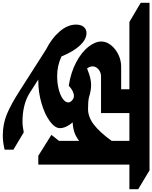

<svg xmlns="http://www.w3.org/2000/svg" viewBox="10 -948 1090 1374"><g transform="rotate(90 555.0 -261.0)"><path d="M1046 -642V10H983L833 -84L876 -138V-282Q844 -258 813.5 -248Q783 -238 744 -236Q785 -187 785 -145Q785 -109 735.5 -72.5Q686 -36 607 -13Q528 10 447 10H437L529 69Q572 97 625.5 110Q679 123 735 123Q773 123 815 114L939 188V251Q885 264 838 264Q757 264 687 235.5Q617 207 519 144L223 -45Q143 -85 93.5 -142.5Q44 -200 44 -260Q44 -295 60.5 -315Q77 -335 105 -335Q149 -335 192.5 -289Q236 -243 272 -156Q338 -125 411 -125Q463 -125 506.5 -136Q550 -147 575.5 -165.5Q601 -184 601 -205Q601 -219 586 -232Q571 -245 555 -245Q521 -245 481 -208Q385 -223 313 -261.5Q241 -300 203 -348.5Q165 -397 165 -442Q165 -477 191 -510Q217 -543 258.5 -563Q300 -583 345 -583H507V-642H25L-112 -723V-786H1087L1222 -705V-642ZM876 -515V-642H677V-439H416Q386 -439 364.5 -421Q343 -403 343 -378Q343 -359 358 -339Q398 -355 424.5 -361.5Q451 -368 476 -368Q517 -368 567 -352Q597 -346 648 -346Q705 -346 759.5 -387.5Q814 -429 876 -515Z"/></g></svg>

Font: InknutAntiqua
Style: Bold
Weight: 700
Designer: Claus Eggers Srensen
Foundry: Claus Eggers Srensen
Version: Version 1.000; ttfautohint (v1.2) -l 7 -r 28 -G 50 -x 13 -D 